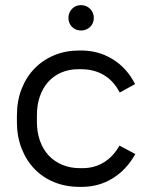

<svg xmlns="http://www.w3.org/2000/svg" viewBox="-20 -723 581 749"><path d="M291 6H299Q365 6 419 -27Q473 -60 508 -122L446 -155Q422 -112 385 -89.5Q348 -67 302 -67H292Q254 -67 223 -80Q192 -93 170 -116.5Q148 -140 136 -173.5Q124 -207 124 -247V-273Q124 -314 135.5 -347Q147 -380 168 -403.5Q189 -427 219 -440Q249 -453 286 -453H296Q347 -453 385.5 -430Q424 -407 447 -362L507 -395Q475 -458 419.5 -492Q364 -526 297 -526H289Q236 -526 191.5 -507.5Q147 -489 114.5 -455.5Q82 -422 64 -375.5Q46 -329 46 -273V-247Q46 -191 64 -144.5Q82 -98 114 -64.5Q146 -31 191 -12.5Q236 6 291 6ZM296 -604Q317 -604 331.5 -618Q346 -632 346 -653Q346 -674 331.5 -688.5Q317 -703 296 -703Q275 -703 261 -688.5Q247 -674 247 -653Q247 -632 261 -618Q275 -604 296 -604Z"/></svg>

Font: Fixel Variable
Style: Regular
Weight: 100
Width: 3
Designer: AlfaBravo + MacPaw
Foundry: Kyrylo Tkachov, Marchela Mozhyna, Serhii Makarenko, Maria Weinstein, Zakhar Kryvoshyya
Version: Version 1.211